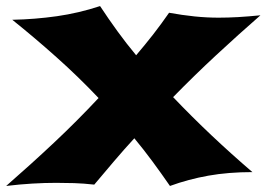

<svg xmlns="http://www.w3.org/2000/svg" viewBox="-29 -597 873 629"><path d="M824.2 -546.9Q751 -482.9 679.4 -416.5Q607.9 -350.1 538.1 -278.8Q600.1 -213.9 664.8 -152.8Q729.5 -91.8 797.9 -33.2Q719.2 -33.2 653.6 -21.5Q587.9 -9.8 527.8 12.2Q499.5 -28.8 470.5 -68.1Q441.4 -107.4 411.1 -144Q377.4 -107.4 345 -69.3Q312.5 -31.2 279.8 7.8Q244.6 3.9 214.1 2.9Q183.6 2 154.8 2Q118.2 2 77.1 4.4Q36.1 6.8 -8.8 12.2Q71.8 -58.1 147.5 -129.2Q223.1 -200.2 293.9 -275.9Q227.1 -346.2 156.2 -409.4Q85.4 -472.7 11.2 -532.2Q85.4 -533.7 157.5 -543.9Q229.5 -554.2 298.8 -577.1Q326.7 -534.7 356 -494.4Q385.3 -454.1 417 -416Q445.8 -449.7 472.7 -484.1Q499.5 -518.6 524.9 -555.2Q567.9 -547.4 608.4 -543.2Q648.9 -539.1 687 -539.1Q717.8 -539.1 751.2 -541Q784.7 -543 824.2 -546.9Z"/></svg>

Font: Shojumaru
Style: Regular
Weight: 400
Version: Version 1.001